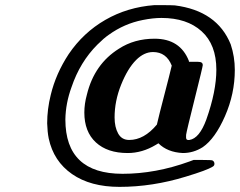

<svg xmlns="http://www.w3.org/2000/svg" viewBox="-20 -721 936 749"><path d="M824 -449Q824 -547 766.5 -599Q709 -651 610 -651Q577 -651 537 -643Q465 -629 404 -585Q385 -572 360 -547Q292 -479 259 -381Q236 -318 235 -255Q235 -43 458 -43Q587 -43 719 -91L735 -97H770Q806 -97 809 -95Q816 -91 816.5 -83Q817 -75 810 -71Q788 -57 705 -32Q575 8 446 8Q333 8 261 -42Q189 -92 170 -181Q165 -206 164 -240Q164 -295 178 -351Q198 -434 248 -510Q305 -594 391 -643.5Q477 -693 582 -701H602Q651 -701 662 -700Q827 -679 880 -548Q896 -500 896 -448Q896 -355 857.5 -267.5Q819 -180 771 -147Q735 -124 693 -124Q633 -127 598 -162L588 -156Q535 -124 478 -124Q399 -124 354 -165.5Q309 -207 309 -282Q309 -316 319 -352Q348 -471 444 -531Q504 -570 583 -570Q683 -570 717 -483V-480H737Q759 -480 761 -479Q771 -477 771 -467Q771 -461 739.5 -335.5Q708 -210 706 -195Q705 -182 707.5 -178Q710 -174 719 -175Q758 -181 785 -255Q824 -365 824 -449ZM650 -465Q629 -518 577 -518Q542 -518 511 -487Q478 -454 452.5 -390.5Q427 -327 427 -263Q427 -225 441 -200Q455 -175 484 -175Q542 -175 592 -235Q601 -274 621 -350.5Q641 -427 650 -465Z"/></svg>

Font: KaTeX_Main
Style: Bold Italic
Weight: 700
Version: Version 1.1; ttfautohint (v1.3)